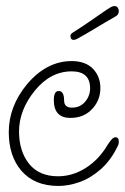

<svg xmlns="http://www.w3.org/2000/svg" viewBox="-20 -596 413 635"><path d="M173 19Q94 19 50 -32Q9 -81 9 -159Q9 -244 69 -317Q134 -394 217 -394Q264 -394 289 -367Q312 -341 312 -305Q312 -266 287 -238Q259 -206 213 -206Q158 -206 158 -265Q158 -295 174 -295Q192 -295 192 -264Q192 -240 218 -240Q245 -240 261.5 -259.5Q278 -279 278 -304Q278 -360 217 -360Q147 -360 95 -296Q43 -232 43 -161Q43 -96 76 -54.5Q109 -13 172 -13Q220 -13 263.5 -40.5Q307 -68 336 -117Q341 -125 348 -133.5Q355 -142 362 -142Q373 -142 373 -127Q373 -120 370 -114Q347 -66 313.5 -36.5Q280 -7 243.5 6Q207 19 173 19ZM224 -464Q213 -464 213 -477Q213 -484 222 -489Q249 -506 276.5 -525Q304 -544 317 -553Q337 -567 345 -571.5Q353 -576 358 -576Q366 -576 369.5 -570.5Q373 -565 373 -559Q373 -547 361 -541Q331 -524 298 -504Q265 -484 236 -468Q229 -464 224 -464Z"/></svg>

Font: Send Flowers
Style: Regular
Weight: 400
Designer: Robert E. Leuschke
Foundry: Robert E. Leuschke
Version: Version 1.010; ttfautohint (v1.8.4.7-5d5b)